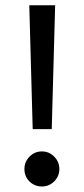

<svg xmlns="http://www.w3.org/2000/svg" viewBox="-20 -694 311 714"><path d="M88.9 -674.3H185.1L172.4 -213.9H101.6ZM70.8 -65.4Q70.8 -92.3 89.8 -111.6Q108.9 -130.9 135.7 -130.9Q162.6 -130.9 181.6 -111.6Q200.7 -92.3 200.7 -65.4Q200.7 -38.6 181.6 -19.5Q162.6 -0.5 135.7 -0.5Q108.9 -0.5 89.8 -19Q70.8 -37.6 70.8 -65.4Z"/></svg>

Font: Vazirmatn UI
Style: Regular
Weight: 400
Designer: Saber Rastikerdar
Foundry: Saber Rastikerdar
Version: Version 33.003